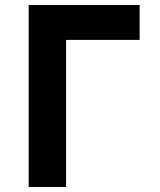

<svg xmlns="http://www.w3.org/2000/svg" viewBox="-20 -750 640 770"><path d="M245 0H95V-730H540V-590H245Z"/></svg>

Font: JetBrains Mono Extra Bold
Style: Regular
Weight: 800
Monospace: yes
Designer: Philipp Nurullin, Konstantin Bulenkov
Foundry: JetBrains
Version: 2.002